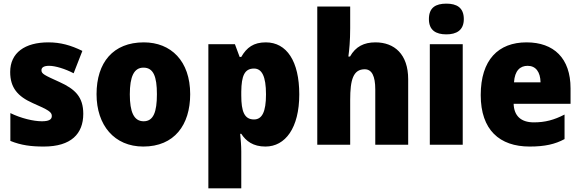

<svg xmlns="http://www.w3.org/2000/svg" viewBox="-20 -796 3194 1056"><path d="M438 -170C438 -263 393 -306 307 -345C223 -383 208 -390 208 -410C208 -426 223 -434 250 -434C285 -434 339 -417 385 -393L433 -516C370 -547 313 -563 246 -563C117 -563 36 -506 36 -400C36 -314 77 -266 160 -229C247 -191 265 -180 265 -158C265 -138 248 -129 210 -129C165 -129 96 -145 37 -174V-21C96 3 151 10 221 10C371 10 438 -60 438 -170Z M1026 -278C1026 -461 920 -563 771 -563C602 -563 511 -452 511 -278C511 -107 609 10 768 10C939 10 1026 -109 1026 -278ZM694 -277C694 -375 717 -424 769 -424C824 -424 843 -375 843 -278C843 -180 824 -129 770 -129C716 -129 694 -181 694 -277Z M1442 -563C1375 -563 1337 -535 1307 -483H1298L1272 -553H1126V240H1307V37C1307 4 1304 -26 1301 -60H1307C1333 -20 1372 10 1440 10C1549 10 1626 -92 1626 -277C1626 -459 1557 -563 1442 -563ZM1377 -419C1420 -419 1443 -377 1443 -277C1443 -180 1421 -139 1377 -139C1324 -139 1307 -183 1307 -271V-292C1308 -379 1325 -419 1377 -419Z M1906 -641V-760H1725V0H1906V-247C1906 -358 1923 -415 1986 -415C2025 -415 2044 -378 2044 -304V0H2225V-360C2225 -498 2149 -563 2045 -563C1982 -563 1936 -540 1905 -485H1896C1901 -520 1906 -572 1906 -641Z M2435 -776C2377 -776 2339 -755 2339 -691C2339 -629 2378 -607 2435 -607C2490 -607 2531 -629 2531 -691C2531 -755 2491 -776 2435 -776ZM2525 -553H2344V0H2525Z M2876 -563C2721 -563 2624 -467 2624 -273C2624 -81 2728 10 2893 10C2977 10 3033 -3 3085 -31V-166C3027 -136 2978 -123 2916 -123C2843 -123 2807 -161 2805 -225H3118V-310C3118 -476 3026 -563 2876 -563ZM2882 -434C2927 -434 2952 -400 2953 -343H2807C2811 -408 2841 -434 2882 -434Z"/></svg>

Font: Noto Sans Devanagari SemiCondensed Black
Style: Regular
Weight: 900
Width: 4
Designer: Jelle Bosma - Monotype Design Team
Foundry: Monotype Imaging Inc.
Version: Version 2.004